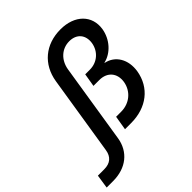

<svg xmlns="http://www.w3.org/2000/svg" viewBox="-375 -891 1222 1222"><g transform="rotate(-45 236.0 -280.0)"><path d="M-128 180H-70C47 180 128 115 145 9L230 -527C242 -598 294 -647 362 -647C428 -647 466 -602 456 -536C445 -471 393 -426 327 -426H285L270 -337H323C394 -337 436 -288 425 -217C413 -146 354 -96 279 -96H233L217 0H272C412 0 512 -79 533 -205C548 -299 503 -374 424 -390V-392C495 -408 553 -473 566 -552C583 -661 504 -740 376 -740C240 -740 143 -658 122 -527L37 8C29 60 -3 87 -57 87H-114Z"/></g></svg>

Font: JetBrains Mono SemiBold
Style: Italic
Weight: 472
Italic angle: -9°
Monospace: yes
Designer: Philipp Nurullin, Konstantin Bulenkov
Foundry: JetBrains
Version: Version 2.305